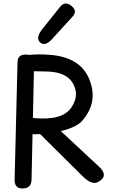

<svg xmlns="http://www.w3.org/2000/svg" viewBox="-20 -1050 668 1097"><path d="M387.7 -1016.6Q424.3 -987.8 394.5 -955.1L278.8 -828.1Q236.3 -781.2 208.5 -808.6Q182.1 -834.5 222.2 -884.3L323.7 -1011.2Q351.6 -1045.9 387.7 -1016.6ZM539.6 -9.8Q504.4 9.3 450.2 -44.9L209 -284.2Q201.2 -283.7 192.9 -283.2Q178.2 -282.2 166 -283.7L160.2 -22.9Q159.2 27.8 106.4 26.9Q62.5 25.9 63.5 -23.9L80.1 -695.3Q81.1 -738.3 125.5 -738.3Q136.7 -738.3 145.5 -736.3Q202.6 -741.7 264.2 -736.8Q440.4 -723.6 491.2 -594.7Q543 -463.9 447.3 -357.4Q415.5 -322.3 327.6 -300.8L546.9 -96.7Q603.5 -43.9 539.6 -9.8ZM173.8 -643.1 168 -376Q334.5 -358.4 387.2 -435.1Q436.5 -506.8 395.5 -575.7Q356.9 -640.6 242.2 -641.6Q208 -642.6 173.8 -643.1Z"/></svg>

Font: Comic Relief
Style: Regular
Weight: 400
Designer: Jeff Davis
Foundry: Loudifier
Version: Version 1.0